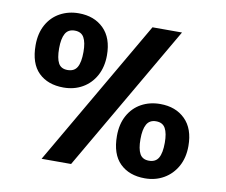

<svg xmlns="http://www.w3.org/2000/svg" viewBox="-80 -816 1094 929"><g transform="rotate(10 467.5 -351.5)"><path d="M234.9 -716.8Q311 -716.8 357.4 -670.9Q403.8 -625 403.8 -540Q403.8 -482.9 380.4 -439.9Q356.9 -397 315.9 -373.5Q274.9 -350.1 223.1 -350.1Q146 -350.1 100.6 -394.5Q55.2 -439 55.2 -528.8Q55.2 -586.9 78.6 -629.4Q102.1 -671.9 143.1 -694.3Q184.1 -716.8 234.9 -716.8ZM324.2 7.8H179.2L597.2 -711.9H742.2ZM228 -437Q261.2 -437 275.1 -461.4Q289.1 -485.8 289.1 -536.1Q289.1 -583 275.6 -606.9Q262.2 -630.9 230 -630.9Q197.8 -630.9 183.8 -606Q169.9 -581.1 169.9 -533.2Q169.9 -484.9 182.9 -460.9Q195.8 -437 228 -437ZM699.2 -353Q775.4 -353 821.8 -307.1Q868.2 -261.2 868.2 -175.8Q868.2 -118.7 844.5 -75.9Q820.8 -33.2 779.8 -9.5Q738.8 14.2 687 14.2Q609.9 14.2 564.5 -30.5Q519 -75.2 519 -165Q519 -223.1 542.5 -265.6Q565.9 -308.1 606.9 -330.6Q647.9 -353 699.2 -353ZM691.9 -73.2Q725.1 -73.2 739 -97.7Q752.9 -122.1 752.9 -171.9Q752.9 -218.8 739.5 -242.9Q726.1 -267.1 693.8 -267.1Q661.6 -267.1 647.7 -241.9Q633.8 -216.8 633.8 -168.9Q633.8 -121.1 647 -97.2Q660.2 -73.2 691.9 -73.2Z"/></g></svg>

Font: Kadwa
Style: Bold
Weight: 700
Designer: Sol Matas
Foundry: Sol Matas
Version: Version 1.001;PS 001.000;hotconv 1.0.70;makeotf.lib2.5.58329